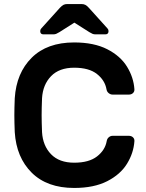

<svg xmlns="http://www.w3.org/2000/svg" viewBox="-20 -920 724 950"><path d="M618 -248H537C530.3 -248 524.2 -245.7 518.5 -241C512.8 -236.3 509.3 -230 508 -222C502.7 -192 486.7 -166.7 460 -146C433.3 -125.3 395.7 -115 347 -115C297.7 -115 259.5 -129 232.5 -157C205.5 -185 190.7 -221.3 188 -266C186.7 -299.3 186 -327.3 186 -350C186 -372.7 186.7 -400.7 188 -434C190.7 -478.7 205.5 -515 232.5 -543C259.5 -571 297.7 -585 347 -585C395.7 -585 433.2 -574.7 459.5 -554C485.8 -533.3 501.7 -508 507 -478C508.3 -470 512 -463.7 518 -459C524 -454.3 530.3 -452 537 -452H618C626 -452 632.7 -454.5 638 -459.5C643.3 -464.5 645.7 -471 645 -479C642.3 -517.7 630.2 -554.7 608.5 -590C586.8 -625.3 554.2 -654.2 510.5 -676.5C466.8 -698.8 412.3 -710 347 -710C257.7 -710 187.7 -684.8 137 -634.5C86.3 -584.2 58.3 -517.3 53 -434C51.7 -400.7 51 -372.7 51 -350C51 -327.3 51.7 -299.3 53 -266C58.3 -182.7 86.3 -115.8 137 -65.5C187.7 -15.2 257.7 10 347 10C412.3 10 466.8 -1.2 510.5 -23.5C554.2 -45.8 586.8 -74.7 608.5 -110C630.2 -145.3 642.3 -182.3 645 -221C645.7 -229 643.3 -235.5 638 -240.5C632.7 -245.5 626 -248 618 -248ZM402 -896C396.7 -898.7 390.3 -900 383 -900H313C305.7 -900 299.3 -898.7 294 -896C288.7 -893.3 282.7 -888.3 276 -881L184 -779C180.7 -775.7 179 -771.3 179 -766C179 -755.3 184.3 -750 195 -750H243C249 -750 254 -750.8 258 -752.5C262 -754.2 267.3 -757 274 -761L348 -808L422 -761C428.7 -757 434 -754.2 438 -752.5C442 -750.8 447 -750 453 -750H501C511.7 -750 517 -755.3 517 -766C517 -771.3 515.3 -775.7 512 -779L420 -881C413.3 -888.3 407.3 -893.3 402 -896Z"/></svg>

Font: Rubik
Style: Regular
Weight: 500
Designer: Hubert & Fischer
Foundry: Hubert & Fischer
Version: Version 1.100